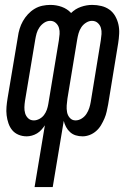

<svg xmlns="http://www.w3.org/2000/svg" viewBox="-20 -548 540 783"><path d="M121 215 163 -37Q157 -28 149 -19Q141 -10 131 -4Q121 2 110 5Q99 8 89 8Q71 8 55.5 1.5Q40 -5 30 -17Q20 -29 14.5 -45Q9 -61 7 -78Q5 -95 6.5 -112.5Q8 -130 11 -148L53 -398Q55 -414 60 -430.5Q65 -447 73.5 -462Q82 -477 94 -490Q106 -503 121 -512Q136 -521 152.5 -524.5Q169 -528 185 -528Q210 -528 232 -520Q254 -512 270 -495Q287 -512 310 -520Q333 -528 356 -528Q375 -528 393.5 -523.5Q412 -519 426.5 -508.5Q441 -498 450 -482Q459 -466 463 -448Q467 -430 466 -410.5Q465 -391 462 -372L421 -122Q418 -107 415 -93Q412 -79 406 -65Q400 -51 392 -37.5Q384 -24 372 -13.5Q360 -3 345.5 2.5Q331 8 317 8Q302 8 289 4Q276 0 266 -9Q256 -18 249.5 -30Q243 -42 240 -55L195 215ZM118 -57Q129 -57 140.5 -63Q152 -69 159.5 -79Q167 -89 171 -100.5Q175 -112 177 -124L220 -383Q222 -396 223 -409Q224 -422 220.5 -434Q217 -446 207.5 -454.5Q198 -463 185 -463Q172 -463 160.5 -455.5Q149 -448 141 -436.5Q133 -425 129.5 -412.5Q126 -400 124 -388L82 -137Q80 -124 79.5 -111Q79 -98 82.5 -86Q86 -74 95 -65.5Q104 -57 118 -57ZM288 -57Q301 -57 313 -64.5Q325 -72 332.5 -83.5Q340 -95 344 -107.5Q348 -120 350 -132L391 -383Q393 -396 394 -409Q395 -422 391.5 -434Q388 -446 378.5 -454.5Q369 -463 355 -463Q343 -463 331 -455.5Q319 -448 311.5 -436.5Q304 -425 300.5 -412.5Q297 -400 295 -388L255 -146Q253 -132 252 -118Q251 -104 253.5 -90.5Q256 -77 265 -67Q274 -57 288 -57Z"/></svg>

Font: Iosevka Term Curly Oblique
Style: Regular
Weight: 400
Italic angle: -9°
Designer: Belleve Invis
Foundry: Belleve Invis
Version: Version 32.3.0